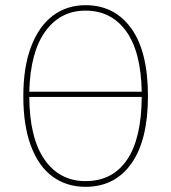

<svg xmlns="http://www.w3.org/2000/svg" viewBox="-20 -711 660 741"><path d="M551 -340Q551 -171 487.5 -80.5Q424 10 310 10Q237 10 183 -29.5Q129 -69 99.5 -147.5Q70 -226 70 -339Q70 -452 100 -531Q130 -610 184 -650.5Q238 -691 310 -691Q422 -691 486.5 -601.5Q551 -512 551 -340ZM93 -357H527Q524 -512 466.5 -591Q409 -670 310 -670Q213 -670 155 -590Q97 -510 93 -357ZM527 -337H93Q94 -178 152 -95Q210 -12 310 -12Q414 -12 470 -94Q526 -176 527 -337Z"/></svg>

Font: Fira Sans Condensed Thin
Style: Regular
Weight: 250
Width: 3
Designer: Carrois Corporate & Edenspiekermann AG
Foundry: Carrois Corporate GbR & Edenspiekermann AG
Version: Version 4.203